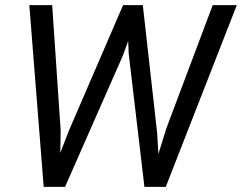

<svg xmlns="http://www.w3.org/2000/svg" viewBox="-20 -731 946 751"><path d="M906.2 -710.9 628.4 0H544.9L483.4 -521.5L481.4 -570.8L460.9 -514.2L234.4 0H150.9L94.7 -710.9H184.1L217.3 -220.2L215.8 -133.3L249 -218.8L461.4 -710.9H538.6L594.7 -210.9L599.6 -128.9L630.9 -229.5L812 -710.9Z"/></svg>

Font: Mardoto
Style: Italic
Weight: 400
Italic angle: -12°
Designer: Christian Robertson, Vahan Hovhannisyan
Foundry: Google
Version: Version 1.000